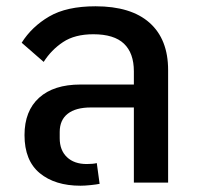

<svg xmlns="http://www.w3.org/2000/svg" viewBox="-20 -581 628 611"><path d="M236 10Q155 10 106.5 -30Q58 -70 58 -151Q58 -228 104.5 -270Q151 -312 236 -312H406V-354Q406 -412 374.5 -442Q343 -472 277 -472Q218 -472 180.5 -447Q143 -422 119 -384L49 -445Q81 -496 136.5 -528.5Q192 -561 284 -561Q397 -561 456 -508.5Q515 -456 515 -358V0H406V-239H269Q221 -239 195.5 -219Q170 -199 170 -161V-141Q170 -103 193 -81Q216 -59 256 -59Q276 -59 288 -62L297 4Q288 6 269 8Q250 10 236 10Z"/></svg>

Font: IBM Plex Sans Thai Medium
Style: Regular
Weight: 500
Designer: Mike Abbink, Paul van der Laan, Pieter van Rosmalen, Ben Mitchell, Mark Frömberg
Foundry: Bold Monday
Version: Version 1.1